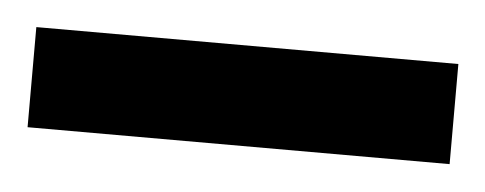

<svg xmlns="http://www.w3.org/2000/svg" viewBox="-25 49 389 154"><g transform="rotate(5 170.0 125.5)"><path d="M339.8 166H0V85.4H339.8Z"/></g></svg>

Font: Charis
Style: Bold
Weight: 700
Designer: Walt Agee, Miriam Martin, Annie Olsen, Victor Gaultney, Lorna Priest, Alan Ward, Bob Hallissy, Martin Hosken, Sharon Cor
Foundry: SIL Global
Version: Version 7.000